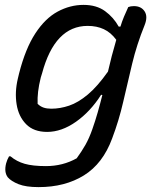

<svg xmlns="http://www.w3.org/2000/svg" viewBox="-20 -563 640 786"><path d="M322 -543Q375 -543 410 -517.5Q445 -492 466 -454H473Q479 -474 487.5 -494.5Q496 -515 505 -534Q510 -536 515.5 -537Q521 -538 528 -538Q558 -538 572 -516.5Q586 -495 572 -460Q540 -381 521 -302Q502 -223 484.5 -146.5Q467 -70 439 4Q401 107 323.5 155Q246 203 138 203Q86 203 56 191Q26 179 12 163Q-4 142 5 106Q9 91 17 77H23Q48 98 81 107.5Q114 117 168 117Q237 117 294 85Q315 56 330 29.5Q345 3 358 -34Q370 -68 380 -103Q390 -138 399 -174L394 -175Q350 -106 291 -64.5Q232 -23 173 -23Q118 -23 87 -54.5Q56 -86 48 -136Q40 -186 53 -241L58 -262Q84 -364 124.5 -426Q165 -488 216 -515.5Q267 -543 322 -543ZM134 -138Q145 -127 158.5 -122.5Q172 -118 190 -118Q226 -118 263 -130.5Q300 -143 339.5 -176Q379 -209 422 -270Q429 -301 437.5 -333.5Q446 -366 456 -400Q434 -430 405 -443.5Q376 -457 339 -457Q204 -457 152 -262L147 -246Q139 -214 136 -188Q133 -162 134 -138Z"/></svg>

Font: Recursive Sn Csl St
Style: Italic
Weight: 400
Italic angle: -15°
Version: Version 1.079;hotconv 1.0.112;makeotfexe 2.5.65598; ttfautoh